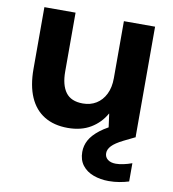

<svg xmlns="http://www.w3.org/2000/svg" viewBox="-80 -566 766 849"><g transform="rotate(10 303.0 -142.0)"><path d="M245 12Q183 12 139.5 -14.5Q96 -41 73.5 -92.5Q51 -144 51 -219V-496H191V-232Q191 -171 215 -138.5Q239 -106 292 -106Q326 -106 352 -122Q378 -138 393 -168Q408 -198 408 -240V-496H548V0H426L415 -82H414Q390 -39 347.5 -13.5Q305 12 245 12ZM464 212Q427 212 395.5 200.5Q364 189 345.5 165Q327 141 327 105Q327 77 340.5 52Q354 27 385.5 2.5Q417 -22 473 -46L518 -65L549 0L498 25Q462 43 447 59Q432 75 432 92Q432 110 445.5 120.5Q459 131 482 131Q497 131 516 127Q535 123 554 116V198Q535 204 512 208Q489 212 464 212Z"/></g></svg>

Font: DM Sans 28pt ExtraBold
Style: Regular
Weight: 800
Version: Version 4.004;gftools[0.9.30]